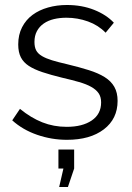

<svg xmlns="http://www.w3.org/2000/svg" viewBox="-20 -550 527 769"><path d="M217 199 234 125H214V49H277V125L252 199ZM248 10Q187 10 129 -10Q71 -30 29 -68L60 -114Q104 -78 149.5 -60Q195 -42 247 -42Q310 -42 347.5 -67.5Q385 -93 385 -140Q385 -162 375 -176.5Q365 -191 345.5 -202Q326 -213 296.5 -221.5Q267 -230 228 -239Q183 -250 150 -261Q117 -272 95.5 -286Q74 -300 63.5 -320.5Q53 -341 53 -372Q53 -411 68.5 -441Q84 -471 110.5 -490.5Q137 -510 172.5 -520Q208 -530 248 -530Q308 -530 357 -510.5Q406 -491 436 -459L403 -419Q374 -449 332.5 -464Q291 -479 246 -479Q219 -479 196 -473.5Q173 -468 155.5 -456Q138 -444 128 -425.5Q118 -407 118 -382Q118 -361 125 -348Q132 -335 148 -325.5Q164 -316 188.5 -308.5Q213 -301 248 -293Q298 -281 336 -269Q374 -257 399.5 -241Q425 -225 438 -202Q451 -179 451 -146Q451 -74 396 -32Q341 10 248 10Z"/></svg>

Font: PTCRaleway
Style: Regular
Weight: 400
Designer: Matt McInerney, Pablo Impallari, Rodrigo Fuenzalida
Foundry: Matt McInerney, Pablo Impallari, Rodrigo Fuenzalida
Version: Version 3.000g; ttfautohint (v1.5) -l 8 -r 28 -G 28 -x 14 -D